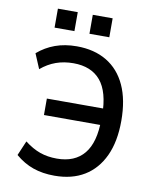

<svg xmlns="http://www.w3.org/2000/svg" viewBox="-97 -974 857 1057"><g transform="rotate(10 331.5 -445.5)"><path d="M280 9Q214 9 161 -9.5Q108 -28 61 -68L96 -150Q140 -116 182.5 -101Q225 -86 277 -86Q377 -86 429 -149Q481 -212 481 -340L509 -310H166V-402H510L482 -364Q481 -495 429 -557Q377 -619 277 -619Q224 -619 179.5 -603Q135 -587 96 -554L61 -637Q105 -675 159 -694.5Q213 -714 279 -714Q377 -714 447 -672Q517 -630 554 -549.5Q591 -469 591 -352Q591 -236 553.5 -155.5Q516 -75 447 -33Q378 9 280 9ZM335 -794V-900H446V-794ZM140 -794V-900H251V-794Z"/></g></svg>

Font: Nunito Sans 7pt SemiCondensed SemiBold
Style: Regular
Weight: 600
Width: 4
Designer: Vernon Adams
Foundry: Vernon Adams
Version: Version 3.101;gftools[0.9.27]